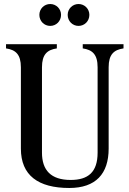

<svg xmlns="http://www.w3.org/2000/svg" viewBox="-20 -920 642 956"><path d="M325 16C457 16 521 -55 521 -180V-585C521 -649 547 -672 595 -679V-700H392V-679C440 -672 466 -649 466 -585V-160C466 -62 418 -24 332 -24C233 -24 189 -73 189 -160V-585C189 -649 215 -672 263 -679V-700H10V-679C58 -672 84 -649 84 -585V-180C84 -47 170 16 325 16ZM176 -846C176 -815 200 -791 230 -791C260 -791 284 -815 284 -846C284 -876 260 -900 230 -900C200 -900 176 -876 176 -846ZM317 -846C317 -815 341 -791 371 -791C401 -791 425 -815 425 -846C425 -876 401 -900 371 -900C341 -900 317 -876 317 -846Z"/></svg>

Font: RL Madena
Style: Regular
Weight: 400
Designer: I Kadek Wantara Putra
Foundry: Roughlines ID
Version: Version 1.000;Glyphs 3.1.2 (3151)